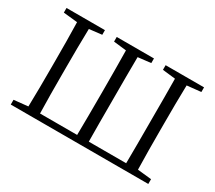

<svg xmlns="http://www.w3.org/2000/svg" viewBox="-133 -992 1406 1255"><g transform="rotate(30 569.5 -364.5)"><path d="M1088 -694 983 -683Q981 -612 980.5 -539Q980 -466 980 -392V-337Q980 -265 980.5 -192Q981 -119 983 -47L1088 -36V0H50V-36L156 -47Q158 -119 158.5 -192Q159 -265 159 -337V-392Q159 -466 158.5 -539Q158 -612 156 -683L50 -694V-729H340V-694L245 -683Q243 -611 242.5 -538Q242 -465 242 -392V-337Q242 -263 242.5 -190Q243 -117 245 -45H525Q526 -117 526.5 -191.5Q527 -266 527 -345V-390Q527 -464 526.5 -537.5Q526 -611 525 -683L429 -694V-729H710V-694L613 -683Q612 -612 612 -539Q612 -466 612 -390V-345Q612 -267 612 -192.5Q612 -118 613 -45H895Q896 -117 896 -190Q896 -263 896 -337V-392Q896 -465 896 -538Q896 -611 895 -683L798 -694V-729H1088Z"/></g></svg>

Font: Shippori Mincho TTF
Style: Regular
Weight: 400
Version: Version 2.100